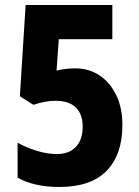

<svg xmlns="http://www.w3.org/2000/svg" viewBox="-20 -734 552 764"><path d="M279 -462Q334 -462 376 -434Q418 -406 442.5 -355.5Q467 -305 467 -236Q467 -119 404.5 -54.5Q342 10 216 10Q116 10 50 -27V-166Q84 -147 126 -134Q168 -121 205 -121Q255 -121 282 -149.5Q309 -178 309 -230Q309 -280 281.5 -306.5Q254 -333 201 -333Q179 -333 156.5 -328.5Q134 -324 113 -317L59 -351L82 -714H427V-578H214L205 -453Q242 -462 279 -462Z"/></svg>

Font: Noto Sans Lao UI Cond ExtBd
Style: Regular
Weight: 800
Width: 3
Designer: Monotype Design Team
Foundry: Monotype Imaging Inc.
Version: Version 2.000; ttfautohint (v1.8.4.7-5d5b)